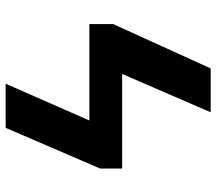

<svg xmlns="http://www.w3.org/2000/svg" viewBox="-62 -686 748 663"><g transform="rotate(90 311.5 -354.0)"><path d="M561.5 -326.2 420.9 0H268.6L395.5 -289.1H62.5V-371.1L215.8 -708H367.2L234.9 -402.3H561.5Z"/></g></svg>

Font: Pretendard Std
Style: Bold
Weight: 700
Designer: Base glyphs from Inter by Rasmus Andersson; Hangeul glyphs from Noto Sans CJK(Source Han Sans) by Jang Soo-young and Kan
Foundry: Kil Hyung-jin
Version: Version 1.309